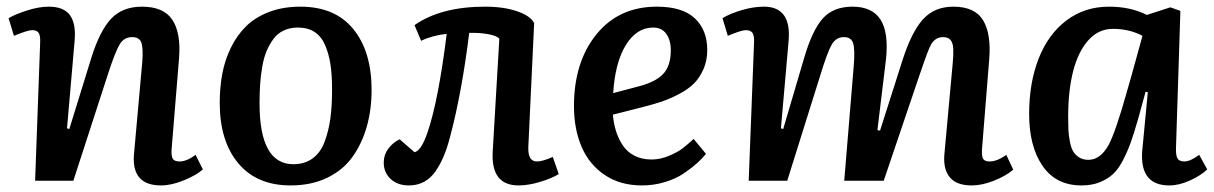

<svg xmlns="http://www.w3.org/2000/svg" viewBox="-20 -545 3662 579"><path d="M591.8 -34.2Q573.2 -17.1 535.2 -1.5Q497.1 14.2 465.8 14.2Q377.4 14.2 383.8 -77.1L409.2 -359.9Q412.1 -400.9 406 -417Q399.9 -433.1 378.9 -433.1Q354 -433.1 341.1 -411.6Q328.1 -390.1 307.1 -326.2L201.2 0H85.9L101.1 -417Q102.1 -436.5 96.9 -445.3Q91.8 -454.1 77.1 -454.1Q63.5 -454.1 22 -437L5.9 -490.2Q25.9 -502 61.5 -513.4Q97.2 -524.9 127 -524.9Q171.9 -524.9 190.7 -499.5Q209.5 -474.1 205.1 -422.9L182.1 -158.2L189 -155.8L255.9 -372.1Q281.2 -452.6 315.4 -488.8Q349.6 -524.9 408.2 -524.9Q473.1 -524.9 499.5 -485.6Q525.9 -446.3 520 -370.1L498 -101.1Q495.6 -77.6 500.2 -67.9Q504.9 -58.1 521 -58.1Q543.5 -58.1 569.8 -78.1Z M642.6 -234.9Q642.6 -281.2 650.4 -322.8Q658.2 -364.3 676.5 -401.6Q694.8 -439 722.4 -466.1Q750 -493.2 791.7 -509Q833.5 -524.9 885.7 -524.9Q990.7 -524.9 1045.7 -457Q1100.6 -389.2 1100.6 -273.9Q1100.6 -214.8 1086.4 -164.3Q1072.3 -113.8 1043.9 -73.2Q1015.6 -32.7 967.5 -9.3Q919.4 14.2 856.4 14.2Q754.4 14.2 698.5 -52.7Q642.6 -119.6 642.6 -234.9ZM864.7 -49.8Q898.9 -49.8 922.9 -67.4Q946.8 -85 959 -117.7Q971.2 -150.4 976.3 -188Q981.4 -225.6 981.4 -274.9Q981.4 -317.9 976.6 -350.3Q971.7 -382.8 960.4 -408.9Q949.2 -435.1 928.7 -448.5Q908.2 -461.9 878.4 -461.9Q854.5 -461.9 835.7 -453.1Q816.9 -444.3 804.7 -427.7Q792.5 -411.1 783.9 -390.9Q775.4 -370.6 770.8 -343.3Q766.1 -315.9 764.4 -290Q762.7 -264.2 762.7 -232.9Q762.7 -49.8 864.7 -49.8Z M1230 -469.2Q1309.6 -524.9 1442.9 -524.9Q1500 -524.9 1540.3 -510.7Q1580.6 -496.6 1590.8 -475.1L1573.2 -101.1Q1571.8 -58.1 1599.1 -58.1Q1616.2 -58.1 1647 -71.8L1665 -20Q1642.1 -6.3 1607.4 3.9Q1572.8 14.2 1543.9 14.2Q1460 14.2 1465.8 -87.9L1485.8 -428.2Q1478 -437.5 1451.2 -442.1Q1424.3 -446.8 1395 -445.8Q1372.6 -265.6 1337.9 -134.8Q1329.1 -100.6 1318.8 -75.7Q1308.6 -50.8 1293.9 -29.3Q1279.3 -7.8 1259 3.2Q1238.8 14.2 1212.9 14.2Q1179.2 14.2 1158.2 -5.1Q1137.2 -24.4 1137.2 -55.2Q1137.2 -77.6 1150.6 -96.2Q1164.1 -114.7 1185.1 -125L1230 -85.9Q1251 -90.8 1270 -147.9Q1302.2 -243.2 1327.1 -442.9Q1282.7 -438 1250 -421.9Z M1960.9 -524.9Q2038.1 -524.9 2075.4 -489.7Q2112.8 -454.6 2112.8 -394Q2112.8 -362.3 2101.3 -336.2Q2089.8 -310.1 2072.5 -293Q2055.2 -275.9 2028.3 -261.7Q2001.5 -247.6 1977.3 -239.3Q1953.1 -231 1921.9 -223.1L1828.1 -199.2Q1830.6 -172.4 1837.6 -149.7Q1844.7 -127 1857.9 -106.9Q1871.1 -86.9 1893.3 -75.4Q1915.5 -64 1944.8 -64Q1970.7 -64 1997.1 -75Q2023.4 -85.9 2038.6 -97.7Q2053.7 -109.4 2071.8 -126L2108.9 -81.1Q2098.1 -67.4 2082.8 -53.5Q2067.4 -39.6 2043.2 -22.9Q2019 -6.3 1985.6 3.9Q1952.1 14.2 1916 14.2Q1850.6 14.2 1803.7 -17.3Q1756.8 -48.8 1733.9 -102.3Q1710.9 -155.8 1710.9 -225.1Q1710.9 -357.9 1778.6 -441.4Q1846.2 -524.9 1960.9 -524.9ZM2002.9 -393.1Q2002.9 -423.8 1989.3 -442.9Q1975.6 -461.9 1949.7 -461.9Q1899.9 -461.9 1867.4 -409.4Q1835 -356.9 1829.1 -264.2L1900.9 -283.2Q1955.1 -296.4 1979 -321Q2002.9 -345.7 2002.9 -393.1Z M2554.7 -348.1Q2558.6 -396 2552.7 -414.6Q2546.9 -433.1 2524.9 -433.1Q2501.5 -433.1 2488.5 -411.1Q2475.6 -389.2 2454.6 -320.8L2354 0H2237.8L2253.9 -416Q2254.9 -437 2249.3 -445.6Q2243.7 -454.1 2229 -454.1Q2215.8 -454.1 2174.8 -437L2158.7 -490.2Q2181.2 -503.9 2216.6 -514.4Q2252 -524.9 2283.7 -524.9Q2368.2 -524.9 2357.9 -418.9L2335 -158.2L2341.8 -155.8L2403.8 -366.2Q2428.7 -452.6 2460.7 -488.8Q2492.7 -524.9 2550.8 -524.9Q2609.9 -524.9 2635 -486.3Q2660.2 -447.8 2651.9 -367.2L2626 -152.8L2633.8 -150.9L2701.7 -363.8Q2729 -448.7 2763.4 -486.8Q2797.9 -524.9 2855 -524.9Q2919.9 -524.9 2944.8 -483.6Q2969.7 -442.4 2962.9 -363.8L2941.9 -102.1Q2939.5 -78.1 2943.8 -68.1Q2948.2 -58.1 2963.9 -58.1Q2987.3 -58.1 3014.6 -78.1L3035.6 -33.2Q3012.2 -13.7 2976.6 0.2Q2940.9 14.2 2910.6 14.2Q2865.2 14.2 2845 -9.5Q2824.7 -33.2 2827.6 -76.2L2853 -354Q2855.5 -379.9 2854.7 -397.5Q2854 -415 2846.7 -424.1Q2839.4 -433.1 2823.7 -433.1Q2801.3 -433.1 2788.1 -411.6Q2779.3 -396.5 2755.9 -327.1Q2753.9 -320.8 2752 -315.9L2645 0H2525.9Z M3526.4 -101.1Q3525.4 -77.6 3530.5 -67.9Q3535.6 -58.1 3551.3 -58.1Q3569.8 -58.1 3596.2 -78.1L3620.6 -34.2Q3602.1 -16.1 3569.1 -1Q3536.1 14.2 3506.3 14.2Q3417.5 14.2 3424.3 -87.9L3441.4 -267.1L3434.6 -268.1L3412.6 -188Q3400.4 -145 3390.6 -117.4Q3380.9 -89.8 3366.7 -62.3Q3352.5 -34.7 3335.9 -19.5Q3319.3 -4.4 3295.7 4.9Q3272 14.2 3241.2 14.2Q3164.6 14.2 3124 -44.7Q3083.5 -103.5 3083.5 -201.2Q3083.5 -295.4 3112.3 -368.7Q3141.1 -441.9 3196 -483.4Q3251 -524.9 3324.2 -524.9Q3389.6 -524.9 3438.5 -500L3509.3 -522.9L3539.6 -512.2ZM3262.2 -63Q3298.3 -63 3323.2 -107.9Q3343.8 -146 3377.9 -267.1Q3380.9 -277.3 3391.6 -314.9L3425.3 -437Q3385.7 -458 3336.4 -458Q3292.5 -458 3261.7 -423.3Q3231 -388.7 3216.1 -329.8Q3201.2 -271 3201.2 -193.8Q3201.2 -169.9 3201.9 -154.1Q3202.6 -138.2 3206.1 -119.4Q3209.5 -100.6 3215.8 -89.4Q3222.2 -78.1 3233.9 -70.6Q3245.6 -63 3262.2 -63Z"/></svg>

Font: Literata Book SemiBold
Style: Italic
Weight: 600
Italic angle: -3°
Designer: Latin by Veronika Burian and Jose Scaglione. Greek by Irene Vlachou. Cyrillic by Vera Evstafieva
Foundry: TypeTogether
Version: Version 1.003;PS 001.003;hotconv 1.0.88;makeotf.lib2.5.64775